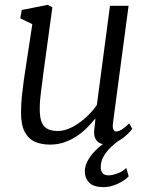

<svg xmlns="http://www.w3.org/2000/svg" viewBox="-20 -585 616 790"><path d="M186 10Q150 10 123.2 -2Q96.5 -14 81.5 -42.8Q66.5 -71.5 66.5 -122.5Q66.5 -140 67.8 -160.8Q69 -181.5 71.8 -204.8Q74.5 -228 77.5 -251.2Q80.5 -274.5 84 -295.5L113 -485.5L63.5 -509.5L69.5 -544L176.5 -565L195.5 -555L159.5 -291.5Q157 -270.5 154.2 -250.2Q151.5 -230 149 -211Q146.5 -192 145 -173Q143.5 -154 143.5 -135.5Q143.5 -98.5 152.8 -79.2Q162 -60 178.8 -53Q195.5 -46 218 -46Q246.5 -46 276.8 -61.8Q307 -77.5 333.8 -102Q360.5 -126.5 378.5 -153L432.5 -561H509L445 -80Q442.5 -61.5 446.5 -52.8Q450.5 -44 458 -44Q468 -44 481 -52Q494 -60 512 -77.5L524 -55Q520 -48.5 504.5 -33Q489 -17.5 466 -4.2Q443 9 415.5 9Q388.5 9 376 -9Q363.5 -27 368.5 -57Q368.5 -58.5 369 -62.8Q369.5 -67 370.2 -72.8Q371 -78.5 371.5 -84.5Q372 -90.5 372.5 -95.5L371.5 -96.5Q356 -77 336.5 -57.8Q317 -38.5 293.5 -23.2Q270 -8 243 1Q216 10 186 10ZM403.5 185Q363 184 346 165.5Q329 147 329 120.5Q329 101 338.2 81.8Q347.5 62.5 363.5 44.2Q379.5 26 400.5 10.2Q421.5 -5.5 445 -17.5L466.5 -33.5L476.5 -13Q455.5 2.5 436.8 20.2Q418 38 406.2 58.5Q394.5 79 394.5 103Q394.5 118.5 402.2 127.5Q410 136.5 427 136.5Q441 136.5 462.8 128.8Q484.5 121 499.5 106L509.5 140.5Q494.5 157 464.5 171.2Q434.5 185.5 403.5 185Z"/></svg>

Font: Merriweather 20pt Light
Style: Italic
Weight: 300
Italic angle: -7.8°
Version: Version 2.101